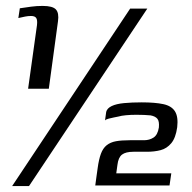

<svg xmlns="http://www.w3.org/2000/svg" viewBox="-20 -552 649 649"><path d="M75 -252 105 -467Q107 -484 102.5 -491Q98 -498 85 -498Q75 -498 65 -496Q55 -494 42 -491L47 -524Q67 -527 85.5 -529.5Q104 -532 124 -532Q158 -532 169 -520Q180 -508 176 -480L145 -252ZM478 -523 78 77H21L420 -523ZM302 75Q304 60 306 45.5Q308 31 310 17Q314 -13 321 -32Q328 -51 340.5 -61Q353 -71 371.5 -74.5Q390 -78 419 -78Q434 -78 443.5 -78Q453 -78 467 -78Q485 -78 499 -87Q513 -96 517 -121Q519 -142 512 -150.5Q505 -159 489 -162Q477 -163 467 -163.5Q457 -164 441 -164Q422 -164 406 -162.5Q390 -161 380 -158Q374 -157 365 -155Q356 -153 347.5 -151Q339 -149 335 -145L339 -174Q342 -186 357.5 -193.5Q373 -201 399.5 -203.5Q426 -206 459 -206Q504 -206 532 -200Q560 -194 571.5 -175.5Q583 -157 579 -122Q574 -86 559 -68Q544 -50 523 -44.5Q502 -39 477 -39Q468 -39 457 -39Q446 -39 431 -39Q405 -39 392.5 -29.5Q380 -20 377 5L373 34H559L553 75Z"/></svg>

Font: Genos Medium
Style: Italic
Weight: 500
Italic angle: -8°
Designer: Robert E. Leuschke
Foundry: Robert E. Leuschke
Version: Version 1.010